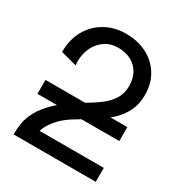

<svg xmlns="http://www.w3.org/2000/svg" viewBox="-171 -856 925 980"><g transform="rotate(30 291.0 -366.0)"><path d="M533.2 -240.2V-322.3H50.8V-240.2ZM147 -463.4Q146.5 -469.7 146 -475.8Q145.5 -481.9 145.5 -488.3Q145.5 -532.2 163.6 -569.1Q181.6 -606 214.4 -628.2Q247.1 -650.4 291 -650.4Q335 -650.4 367.7 -633.1Q400.4 -615.7 418.5 -583.7Q436.5 -551.8 436.5 -507.8H529.3Q529.3 -576.2 498.3 -626.7Q467.3 -677.2 413.3 -704.8Q359.4 -732.4 291 -732.4Q222.7 -732.4 168.7 -701.9Q114.7 -671.4 83.7 -616.5Q52.7 -561.5 52.7 -488.3ZM48.8 0Q59.1 0 71 0Q83 0 95.2 0Q107.4 0 119.4 0Q131.3 0 141.6 0Q141.6 -16.6 144.5 -42Q147.5 -67.4 160.9 -98.6Q174.3 -129.9 204.8 -163.1Q235.4 -196.3 291 -228.5Q335.4 -254.4 377.9 -281.2Q420.4 -308.1 454.6 -340.3Q488.8 -372.6 509 -413.6Q529.3 -454.6 529.3 -507.8H436.5Q436.5 -463.9 416 -431.4Q395.5 -398.9 362.3 -373.5Q329.1 -348.1 291 -326.2Q202.1 -274.9 152.6 -228.5Q103 -182.1 81.1 -141.1Q59.1 -100.1 54 -64.7Q48.8 -29.3 48.8 0ZM93.8 -82 141.6 0H533.2V-82Z"/></g></svg>

Font: Giphurs SC
Style: Regular
Weight: 400
Version: Version 0.920